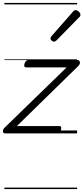

<svg xmlns="http://www.w3.org/2000/svg" viewBox="-30 -909 568 1308"><path d="M8 0Q-10 0 -10 -14Q-10 -28 0 -38L424 -450H148Q139 -450 136 -456Q133 -462 137 -475Q141 -487 147.5 -493.5Q154 -500 163 -500H497Q507 -500 511.5 -493.5Q516 -487 514.5 -478Q513 -469 504 -460L85 -50H375Q384 -50 386.5 -44Q389 -38 385 -23Q382 -12 375.5 -6Q369 0 359 0ZM337 -625Q331 -625 322.5 -632Q314 -639 314 -646Q314 -650 315.5 -654Q317 -658 321 -663L465 -827Q470 -834 475 -837Q480 -840 485 -840Q492 -840 500 -835Q508 -830 513 -822.5Q518 -815 518 -808Q518 -803 516.5 -799.5Q515 -796 510 -792L355 -634Q345 -625 337 -625ZM0 369H495V379H0ZM0 -20H495V0H0ZM0 -505H495V-500H0ZM0 -889H495V-879H0Z"/></svg>

Font: Playwrite HR Guides
Style: Regular
Weight: 400
Designer: Veronika Burian, José Scaglione
Foundry: TypeTogether
Version: Version 1.003